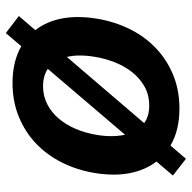

<svg xmlns="http://www.w3.org/2000/svg" viewBox="-20 -595 648 648"><g transform="rotate(90 304.0 -271.0)"><path d="M43 -273.8Q52.6 -332.7 77.6 -383.7Q102.6 -434.7 141.5 -472.1Q180.4 -509.6 232.1 -531.1Q283.7 -552.6 346.9 -552.6Q419.7 -552.6 471.2 -522.4L516 -574.6L572.4 -530.5L525.2 -475.1Q554 -437.5 564.3 -385.3Q574.6 -333.1 563.9 -267Q554.3 -208.1 529.1 -157.3Q503.9 -106.5 465 -69.2Q426.1 -32 374.5 -10.7Q322.8 10.7 259.9 10.7Q187.9 10.7 136 -18.8L91.6 33.4L34.1 -10.7L81.7 -66.1Q52.6 -103.7 42.4 -155.7Q32.3 -207.7 43 -273.8ZM172.2 -172.6 395.6 -433.6Q371.8 -450.6 336.6 -450.6Q299.7 -450.6 271.3 -434.3Q242.9 -418 222.7 -391.9Q202.4 -365.8 189.8 -333.1Q177.2 -300.4 171.9 -267.8Q162.6 -211.6 172.2 -172.6ZM212.4 -108.3Q236.5 -92.3 270.6 -92.3Q304 -92.3 331.7 -106.5Q359.4 -120.7 380.3 -145.4Q401.3 -170.1 415.3 -203.3Q429.3 -236.5 435.4 -274.5Q443.9 -326.3 434.7 -369Z"/></g></svg>

Font: Inter P Semi Bold
Style: Italic
Weight: 600
Italic angle: 9.39999°
Designer: Rasmus Andersson
Foundry: rsms
Version: Version 3.018;git-588b23468